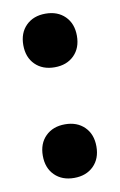

<svg xmlns="http://www.w3.org/2000/svg" viewBox="-69 -582 396 635"><g transform="rotate(-10 129.0 -265.0)"><path d="M39 -79.4Q39 -120.4 63.7 -144.9Q88.4 -169.4 129 -169.4Q169.6 -169.4 194.3 -144.9Q219 -120.4 219 -79.4Q219 -38.4 194.3 -13.9Q169.6 10.6 129 10.6Q88.4 10.6 63.7 -13.9Q39 -38.4 39 -79.4ZM39 -451Q39 -492 63.7 -516.5Q88.4 -541 129 -541Q169.6 -541 194.3 -516.5Q219 -492 219 -451Q219 -410 194.3 -385.5Q169.6 -361 129 -361Q88.4 -361 63.7 -385.5Q39 -410 39 -451Z"/></g></svg>

Font: Easer Grotesk Variable
Style: Regular
Weight: 400
Designer: Boardeaser, Bonnie Shaver-Troup, Thomas Jockin
Foundry: Lexend
Version: Version 1.001;Glyphs 3.1.2 (3151)